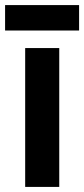

<svg xmlns="http://www.w3.org/2000/svg" viewBox="-33 -735 331 755"><path d="M200 0H66V-546H200ZM278 -715V-615H-13V-715Z"/></svg>

Font: Noto Sans Tamil Condensed
Style: Bold
Weight: 700
Width: 3
Designer: Jelle Bosma - Monotype Design Team
Foundry: Monotype Imaging Inc.
Version: Version 2.004; ttfautohint (v1.8.4.7-5d5b)